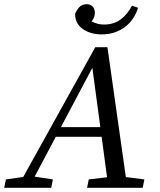

<svg xmlns="http://www.w3.org/2000/svg" viewBox="-67 -895 763 915"><path d="M-47 0 -39 -40 68 -55H86L185 -40L177 0ZM15 0 387 -670H445L540 0H450L370 -595H385L379 -583L70 0ZM177 -243 191 -289H475L463 -243ZM348 0 356 -40 484 -55H502L621 -40L613 0ZM418 -731Q365 -731 328 -756.5Q291 -782 291 -828Q296 -844 309.5 -859.5Q323 -875 347 -875Q361 -875 373 -865Q385 -855 385 -834Q385 -814 371.5 -795Q358 -776 335 -765L328 -831Q348 -804 374 -791Q400 -778 428 -778Q475 -778 507.5 -802Q540 -826 562 -868L591 -858Q571 -796 524.5 -763.5Q478 -731 418 -731Z"/></svg>

Font: Source Serif 4
Style: Italic
Weight: 400
Italic angle: -12°
Designer: Frank Grießhammer
Foundry: Adobe Systems Incorporated
Version: Version 4.004;hotconv 1.0.116;makeotfexe 2.5.65601